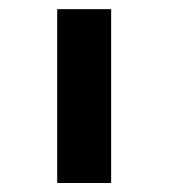

<svg xmlns="http://www.w3.org/2000/svg" viewBox="-20 -699 374 426"><path d="M106.9 -678.7H226.6V-293H106.9Z"/></svg>

Font: Hammersmith One
Style: Regular
Weight: 400
Designer: Nicole Fally
Foundry: Nicole Fally
Version: Version 1.003